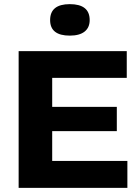

<svg xmlns="http://www.w3.org/2000/svg" viewBox="-20 -907 674 927"><path d="M70 0V-660H592V-531H232V-391H544V-274H232V-130H595V0ZM317 -735Q222 -735 222 -810Q222 -887 317 -887Q413 -887 413 -810Q413 -774 388.5 -754.5Q364 -735 317 -735Z"/></svg>

Font: Bricolage Grotesque 12pt ExtraBold
Style: Regular
Weight: 800
Designer: Mathieu Triay
Foundry: Atelier Triay
Version: Version 1.001; ttfautohint (v1.8.4.7-5d5b);gftools[0.9.33.de